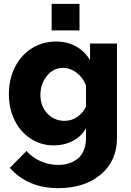

<svg xmlns="http://www.w3.org/2000/svg" viewBox="-20 -750 680 993"><path d="M247.1 -592.8V-730H391.1V-592.8ZM25.9 -263.2Q25.9 -339.4 56.6 -401.4Q87.4 -463.4 143.3 -499.3Q199.2 -535.2 270 -535.2Q328.1 -535.2 373 -510Q418 -484.9 445.8 -439V-524.9H585V-36.1Q585 82.5 500.7 152.8Q416.5 223.1 280.8 223.1Q125 223.1 30.8 118.2L117.2 30.8Q146 64 189.5 83.5Q232.9 103 280.8 103Q310.5 103 335.9 95Q361.3 86.9 381.6 70.8Q401.9 54.7 413.3 27.3Q424.8 0 424.8 -36.1V-86.9Q401.4 -44.4 356.7 -21.2Q312 2 258.8 2Q190.9 2 137.2 -33.9Q83.5 -69.8 54.7 -130.1Q25.9 -190.4 25.9 -263.2ZM424.8 -198.2V-308.1Q409.2 -349.1 376.2 -374Q343.3 -398.9 306.2 -398.9Q255.9 -398.9 222.4 -357.2Q189 -315.4 189 -258.8Q189 -201.2 224.9 -163.1Q260.7 -125 314 -125Q349.6 -125 379.2 -145Q408.7 -165 424.8 -198.2Z"/></svg>

Font: Rawline ExtraBold
Style: Regular
Weight: 800
Designer: Matt McInerney, Pablo Impallari, Rodrigo Fuenzalida
Foundry: Matt McInerney, Pablo Impallari, Rodrigo Fuenzalida
Version: Version 4.020;PS 004.020;hotconv 1.0.88;makeotf.lib2.5.64775